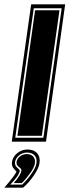

<svg xmlns="http://www.w3.org/2000/svg" viewBox="-82 -650 319 881"><path d="M-28 0 61 -630H217L129 0ZM-12 -18H117L201 -612H73ZM-2 -27 79 -603H191L110 -27ZM-62 211Q-36 181 -23 163.5Q-10 146 -6 137L-8 136Q-13 131 -21 121Q-29 111 -27 93Q-23 69 -2.5 52.5Q18 36 44 36Q73 36 88.5 53.5Q104 71 99 100Q96 121 74 154Q52 187 24 211ZM-35 197H20Q44 174 63.5 145.5Q83 117 85 100Q89 77 77 63.5Q65 50 42 50Q22 50 6 62.5Q-10 75 -13 93Q-14 106 -8.5 113Q-3 120 2 124Q9 131 9 133Q6 155 -35 197ZM-19 190Q13 154 16 133Q17 126 11 121.5Q5 117 -1 111Q-7 105 -6 93Q-4 78 9.5 67.5Q23 57 41 57Q61 57 71 69Q81 81 78 100Q76 117 56.5 144.5Q37 172 18 190Z"/></svg>

Font: Alumni Sans Collegiate One
Style: Italic
Weight: 400
Italic angle: -8°
Designer: Robert E. Leuschke
Foundry: Robert E. Leuschke
Version: Version 1.100